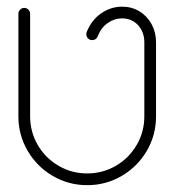

<svg xmlns="http://www.w3.org/2000/svg" viewBox="-20 -547 523 576"><path d="M35.2 -197.8V-505.6Q35.2 -513 40.4 -518.1Q45.6 -523.3 52.6 -523.3Q60 -523.3 65.2 -518.1Q70.4 -513 70.4 -505.6V-197.8Q70.4 -151.5 93.3 -112Q116.3 -72.6 155.7 -49.6Q195.2 -26.7 241.5 -26.7Q288.1 -26.7 327.6 -49.6Q367 -72.6 390 -112Q413 -151.5 413 -197.8V-420.4Q413 -440.4 404.6 -456.7Q396.3 -473 381.1 -482.4Q365.9 -491.9 346.3 -491.9Q323 -491.9 303 -477.8Q283 -463.7 273 -437.8Q271.1 -432.6 266.7 -429.6Q262.2 -426.7 256.7 -426.7Q248.5 -426.7 243.7 -432.2Q238.9 -437.8 238.9 -444.8Q238.9 -448.1 240 -450.7Q254.4 -487 283.5 -507Q312.6 -527 346.3 -527Q375.2 -527 398.3 -513Q421.5 -498.9 434.8 -474.4Q448.1 -450 448.1 -420.4V-197.8Q448.1 -141.9 420.4 -94.4Q392.6 -47 345.2 -19.3Q297.8 8.5 241.5 8.5Q185.6 8.5 138.1 -19.3Q90.7 -47 63 -94.4Q35.2 -141.9 35.2 -197.8Z"/></svg>

Font: 26F Galaxy Hebrew Light
Style: Regular
Weight: 300
Designer: C₂₉H₂₅N₃O₅
Version: Version 1.000